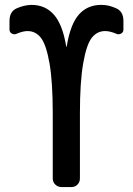

<svg xmlns="http://www.w3.org/2000/svg" viewBox="-20 -760 540 780"><path d="M47.9 -623Q38.1 -618.2 28.3 -623.5Q18.6 -628.9 18.6 -639.6V-674.8Q18.6 -713.9 48.8 -726.6Q78.1 -739.3 107.4 -740.2Q164.1 -740.2 199.2 -700.2Q234.4 -660.2 249 -571.3Q249 -570.3 250 -570.3Q251 -570.3 251 -571.3Q265.6 -661.1 300.3 -700.7Q335 -740.2 391.6 -740.2Q421.9 -740.2 451.2 -726.6Q481.4 -713.9 481.4 -674.8V-639.6Q481.4 -628.9 471.7 -623.5Q461.9 -618.2 452.1 -623Q426.8 -633.8 407.2 -633.8Q374 -633.8 352.5 -606Q331.1 -578.1 317.9 -502.4Q304.7 -426.8 304.7 -299.8V-35.2Q304.7 -20.5 294.9 -10.3Q285.2 0 269.5 0H230.5Q215.8 0 205.1 -9.8Q194.3 -19.5 194.3 -35.2V-299.8Q194.3 -426.8 181.2 -502.4Q168 -578.1 146.5 -606Q125 -633.8 91.8 -633.8Q73.2 -633.8 47.9 -623Z"/></svg>

Font: Rounded-L Mgen+ 1m medium
Style: Regular
Weight: 500
Designer: [Source Han Sans]
Ryoko NISHIZUKA  (kana & ideographs); Paul D. Hunt (Latin, Greek & Cyrillic); Wenlong ZHANG  (bopomofo
Version: Version 1.059.20150602